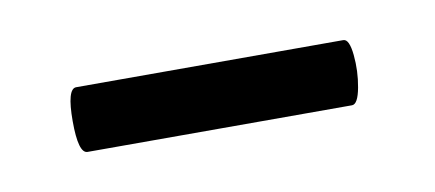

<svg xmlns="http://www.w3.org/2000/svg" viewBox="-25 -606 317 140"><g transform="rotate(-10 133.0 -536.0)"><path d="M33.2 -512.2Q26.4 -512.2 26.4 -536.1Q26.4 -560.1 33.2 -560.1H231Q235.4 -560.1 236.6 -548.1Q237.8 -536.1 235.6 -524.2Q233.4 -512.2 229 -512.2Z"/></g></svg>

Font: Junicode SmCond Medium
Style: Regular
Weight: 500
Width: 4
Designer: Peter S. Baker
Version: Version 2.206